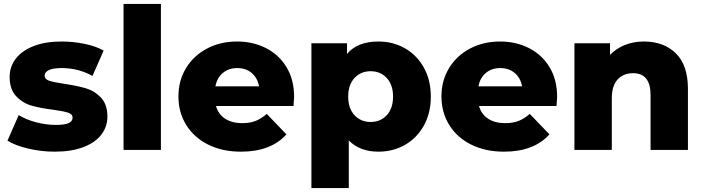

<svg xmlns="http://www.w3.org/2000/svg" viewBox="-20 -762 3575 976"><path d="M18 -47 75 -177Q112 -154 163 -140.5Q214 -127 264 -127Q310 -127 329.5 -136.5Q349 -146 349 -164Q349 -182 325.5 -189.5Q302 -197 251 -204Q186 -212 140.5 -225Q95 -238 62 -273Q29 -308 29 -371Q29 -423 60 -463.5Q91 -504 150.5 -527.5Q210 -551 293 -551Q352 -551 410 -539Q468 -527 507 -505L450 -376Q378 -416 294 -416Q249 -416 228 -405.5Q207 -395 207 -378Q207 -359 230 -351.5Q253 -344 306 -336Q373 -326 417 -313Q461 -300 493.5 -265.5Q526 -231 526 -169Q526 -118 495 -77.5Q464 -37 403.5 -14Q343 9 258 9Q190 9 124 -6.5Q58 -22 18 -47Z M608 -742H798V0H608Z M1472 -223H1078Q1090 -181 1124.5 -158.5Q1159 -136 1211 -136Q1250 -136 1278.5 -147Q1307 -158 1336 -183L1436 -79Q1357 9 1205 9Q1110 9 1038 -27Q966 -63 926.5 -127Q887 -191 887 -272Q887 -352 925.5 -415.5Q964 -479 1032 -515Q1100 -551 1185 -551Q1266 -551 1332 -517.5Q1398 -484 1436.5 -420.5Q1475 -357 1475 -270Q1475 -268 1472 -223ZM1075 -323H1297Q1289 -366 1259.5 -391Q1230 -416 1186 -416Q1142 -416 1112.5 -391Q1083 -366 1075 -323Z M2170 -271Q2170 -187 2134.5 -123.5Q2099 -60 2038.5 -25.5Q1978 9 1904 9Q1809 9 1753 -48V194H1563V-542H1744V-488Q1797 -551 1904 -551Q1978 -551 2038.5 -516.5Q2099 -482 2134.5 -418.5Q2170 -355 2170 -271ZM1978 -271Q1978 -331 1946 -365.5Q1914 -400 1864 -400Q1814 -400 1782 -365.5Q1750 -331 1750 -271Q1750 -211 1782 -176.5Q1814 -142 1864 -142Q1914 -142 1946 -176.5Q1978 -211 1978 -271Z M2809 -223H2415Q2427 -181 2461.5 -158.5Q2496 -136 2548 -136Q2587 -136 2615.5 -147Q2644 -158 2673 -183L2773 -79Q2694 9 2542 9Q2447 9 2375 -27Q2303 -63 2263.5 -127Q2224 -191 2224 -272Q2224 -352 2262.5 -415.5Q2301 -479 2369 -515Q2437 -551 2522 -551Q2603 -551 2669 -517.5Q2735 -484 2773.5 -420.5Q2812 -357 2812 -270Q2812 -268 2809 -223ZM2412 -323H2634Q2626 -366 2596.5 -391Q2567 -416 2523 -416Q2479 -416 2449.5 -391Q2420 -366 2412 -323Z M3477 -310V0H3287V-279Q3287 -390 3198 -390Q3149 -390 3119.5 -358Q3090 -326 3090 -262V0H2900V-542H3081V-483Q3113 -516 3157 -533.5Q3201 -551 3253 -551Q3354 -551 3415.5 -491Q3477 -431 3477 -310Z"/></svg>

Font: Idrija
Style: Regular
Weight: 800
Designer: Julieta Ulanovsky
Foundry: Julieta Ulanovsky
Version: Version 7.200